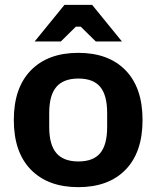

<svg xmlns="http://www.w3.org/2000/svg" viewBox="-20 -762 646 792"><path d="M303 10Q178 10 107.5 -62Q37 -134 37 -267Q37 -400 107.5 -472Q178 -544 303 -544Q428 -544 498 -472Q568 -400 568 -267Q568 -134 498 -62Q428 10 303 10ZM303.2 -96Q365 -96 393.5 -130.5Q422 -164.9 422 -238V-296Q422 -369.1 393.5 -403.5Q365 -438 303.2 -438Q242.1 -438 212.5 -403.5Q183 -369.1 183 -296V-238Q183 -164.9 212.5 -130.5Q242.1 -96 303.2 -96ZM123 -591 246 -742H360L483 -591H375L313 -652H293L231 -591Z"/></svg>

Font: Mozilla Text ExtraLight
Style: Regular
Weight: 200
Designer: Studio DRAMA
Foundry: Studio DRAMA
Version: Version 1.000